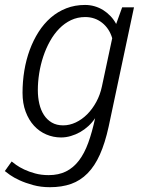

<svg xmlns="http://www.w3.org/2000/svg" viewBox="-30 -551 603 784"><path d="M62 -171.9Q62 -217.8 69.3 -262.5Q76.7 -307.1 91.3 -346.9Q106 -386.7 127.4 -420.4Q148.9 -454.1 177.2 -478.8Q205.6 -503.4 240.7 -517.1Q275.9 -530.8 317.4 -530.8Q337.4 -530.8 356.2 -525.4Q375 -520 391.4 -509.8Q407.7 -499.5 421.4 -485.1Q435.1 -470.7 444.3 -453.1L468.8 -521H517.1L413.6 -33.7Q398.9 33.2 377.9 80.1Q356.9 127 327.6 156.7Q298.3 186.5 260.3 200Q222.2 213.4 173.8 213.4Q136.7 213.4 105.5 204.8Q74.2 196.3 50.3 185.3Q26.4 174.3 10.7 163.3Q-4.9 152.3 -10.3 147.5L17.6 108.4Q23.4 113.3 36.4 122.6Q49.3 131.8 68.8 141.1Q88.4 150.4 113.5 157.2Q138.7 164.1 168.9 164.1Q209 164.1 239.3 149.2Q269.5 134.3 292 105Q314.5 75.7 330.3 32.2Q346.2 -11.2 358.4 -68.4Q346.7 -50.8 331.1 -36.4Q315.4 -22 297.4 -11.7Q279.3 -1.5 259.3 4.4Q239.3 10.3 219.2 10.3Q187.5 10.3 158.9 -2Q130.4 -14.2 108.9 -37.6Q87.4 -61 74.7 -95Q62 -128.9 62 -171.9ZM317.9 -481.4Q286.6 -481.4 260 -468.8Q233.4 -456.1 211.9 -434.1Q190.4 -412.1 174.1 -382.8Q157.7 -353.5 146.7 -320.3Q135.7 -287.1 130.1 -252Q124.5 -216.8 124.5 -183.1Q124.5 -153.3 130.6 -127.2Q136.7 -101.1 149.4 -81.5Q162.1 -62 181.6 -50.5Q201.2 -39.1 228 -39.1Q253.9 -39.1 279.3 -51Q304.7 -63 325.9 -84.2Q347.2 -105.5 363 -134.5Q378.9 -163.6 386.2 -198.2L428.2 -395Q416.5 -434.6 387 -458Q357.4 -481.4 317.9 -481.4Z"/></svg>

Font: Ufes Sans Light
Style: Italic
Weight: 200
Designer: Ricardo Esteves & Thais Bronze
Foundry: ProDesignUfes - Ricardo Esteves, Thais Bronze
Version: Version 2.0